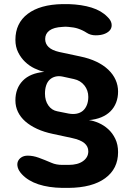

<svg xmlns="http://www.w3.org/2000/svg" viewBox="-20 -760 640 935"><path d="M359 -621Q350 -624 338.5 -626Q327 -628 314 -629Q306 -630 299 -630Q292 -630 284 -629Q242 -627 221 -611.5Q200 -596 200 -570Q200 -547 216.5 -531Q233 -515 268 -507L371 -485Q415 -476 449.5 -459.5Q484 -443 507.5 -420.5Q531 -398 543 -371Q555 -344 555 -314Q555 -285 545.5 -260.5Q536 -236 518 -218Q500 -200 473.5 -189Q447 -178 413 -175Q436 -172 461 -161Q486 -150 507 -131Q528 -112 541.5 -84Q555 -56 555 -19Q555 62 492 108Q429 154 314 155H284Q217 154 167 137.5Q117 121 87 89Q71 72 66.5 55.5Q62 39 67 26.5Q72 14 84.5 6Q97 -2 115 -2Q141 -2 168.5 8Q196 18 231 33Q242 38 255.5 40.5Q269 43 284 43H314Q359 43 384.5 24.5Q410 6 410 -23Q410 -47 391 -63Q372 -79 330 -88L237 -108Q194 -117 160.5 -132.5Q127 -148 103.5 -168.5Q80 -189 67.5 -215Q55 -241 55 -271Q55 -330 91 -367Q127 -404 196 -410Q173 -415 148 -427Q123 -439 102.5 -458.5Q82 -478 68.5 -505Q55 -532 55 -566Q55 -647 115 -692.5Q175 -738 284 -740H314Q378 -738 426 -723Q474 -708 503 -678Q520 -662 523 -645.5Q526 -629 518 -616.5Q510 -604 491.5 -596Q473 -588 446 -588Q421 -588 402 -600.5Q383 -613 359 -621ZM259 -218 314 -207Q336 -203 353.5 -206.5Q371 -210 383.5 -220.5Q396 -231 403 -248.5Q410 -266 410 -288Q410 -320 391 -344Q372 -368 340 -375L285 -387Q266 -391 250 -387Q234 -383 222.5 -372.5Q211 -362 205 -344.5Q199 -327 199 -304Q199 -270 215.5 -246.5Q232 -223 259 -218Z"/></svg>

Font: Maple Mono ExtraBold
Style: Regular
Weight: 800
Monospace: yes
Designer: subframe7536
Version: Version 7.000